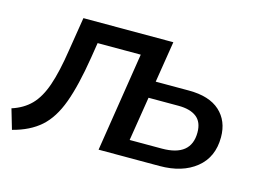

<svg xmlns="http://www.w3.org/2000/svg" viewBox="-81 -618 1030 761"><g transform="rotate(15 433.5 -237.5)"><path d="M17 13 -7 -69Q40 -84 70.5 -115Q101 -146 120.5 -202.5Q140 -259 154 -351L176 -488H545L518 -319H654Q738 -319 781.5 -279.5Q825 -240 825 -173Q825 -91 768.5 -45.5Q712 0 619 0H369L433 -407H256L246 -344Q227 -226 200.5 -154Q174 -82 130.5 -43.5Q87 -5 17 13ZM478 -69H610Q730 -69 730 -167Q730 -210 704 -230Q678 -250 630 -250H507Z"/></g></svg>

Font: Nunito Sans SemiBold
Style: Italic
Weight: 600
Italic angle: -9°
Designer: Vernon Adams
Foundry: Vernon Adams
Version: Version 3.006; ttfautohint (v1.8.3)